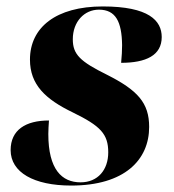

<svg xmlns="http://www.w3.org/2000/svg" viewBox="-20 -566 540 596"><path d="M201 10C367 10 443 -70 443 -172C443 -247 407 -286 312 -334C229 -375 206 -397 206 -444C206 -499 242 -536 287 -536C339 -536 358 -499 359 -426C359 -410 358 -391 356 -371C433 -371 482 -394 482 -451C482 -502 442 -546 299 -546C154 -546 73 -481 73 -381C73 -303 121 -258 206 -217C292 -175 316 -150 316 -93C316 -39 284 0 230 0C172 0 130 -40 130 -150C130 -163 131 -177 132 -192C60 -192 13 -163 13 -100C13 -31 85 10 201 10Z"/></svg>

Font: Noto Serif Display SemiCondensed ExtraBold
Style: Italic
Weight: 800
Width: 4
Italic angle: -12°
Designer: Monotype Design Team
Foundry: Monotype Imaging Inc.
Version: Version 2.009